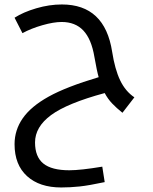

<svg xmlns="http://www.w3.org/2000/svg" viewBox="-20 -515 684 856"><path d="M525.9 -12.2Q499 -33.7 480 -53.7Q460.9 -73.7 446.8 -100.1Q279.3 -54.7 207.8 -2Q136.2 50.8 136.2 120.1Q136.2 184.1 173.3 214.1Q210.4 244.1 289.1 244.1Q339.4 244.1 436 228L446.8 296.9Q376 312 334.5 316.4Q293 320.8 252.9 320.8Q156.2 320.8 100.6 270.3Q44.9 219.7 44.9 127.9Q44.9 64.9 81.5 12.2Q118.2 -40.5 196.8 -84.2Q275.4 -127.9 419.9 -170.9Q412.1 -197.3 400.9 -261.2Q387.7 -340.3 351.8 -378.7Q315.9 -417 254.9 -417Q219.2 -417 168.9 -402.6Q118.7 -388.2 80.1 -367.2L44.9 -436Q83.5 -460.9 141.6 -478Q199.7 -495.1 255.9 -495.1Q447.3 -495.1 480 -284.2Q492.2 -206.1 515.6 -157Q539.1 -107.9 579.1 -81.1Z"/></svg>

Font: DroidArabicKufi
Style: Regular
Weight: 400
Designer: Pascal Zoghbi
Foundry: Ascender Corporation
Version: Version 1.00; ttfautohint (v1.4.1)